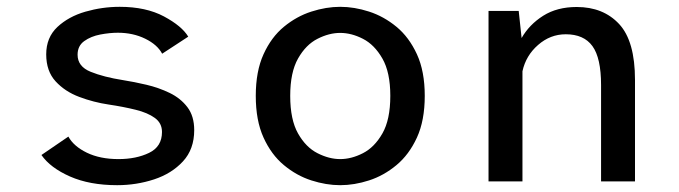

<svg xmlns="http://www.w3.org/2000/svg" viewBox="-20 -532 1990 563"><path d="M323.5 11Q243 11 185.2 -14.5Q127.5 -40 101.5 -77.5L180.5 -131.5Q196 -103 234.8 -84.2Q273.5 -65.5 327.5 -65.5Q379.5 -65.5 417.2 -83.8Q455 -102 455 -145Q455 -171 434 -186.2Q413 -201.5 377.5 -210.2Q342 -219 298.5 -225.5Q254.5 -232 212.5 -247.8Q170.5 -263.5 143 -293.5Q115.5 -323.5 115.5 -372.5Q115.5 -422 148.2 -452.8Q181 -483.5 230.5 -497.8Q280 -512 331 -512Q408 -512 460.8 -483.8Q513.5 -455.5 532 -424.5L455.5 -374.5Q441.5 -401 405.8 -418.5Q370 -436 325.5 -436Q302 -436 274.2 -430.8Q246.5 -425.5 227 -411.5Q207.5 -397.5 207.5 -371.5Q207.5 -337 245.8 -321.5Q284 -306 341 -297Q373 -292 409.2 -283.5Q445.5 -275 477.5 -259.5Q509.5 -244 529.5 -217.8Q549.5 -191.5 549.5 -150.5Q549.5 -94.5 516.5 -58.8Q483.5 -23 431.8 -6Q380 11 323.5 11Z M977.5 11Q936.5 11 893 -3Q849.5 -17 812.5 -47.8Q775.5 -78.5 752.8 -128.5Q730 -178.5 730 -251Q730 -323 752.8 -373Q775.5 -423 812.5 -453.5Q849.5 -484 893 -498Q936.5 -512 977.5 -512Q1019 -512 1062.2 -498Q1105.5 -484 1142.5 -453.5Q1179.5 -423 1202.5 -373Q1225.5 -323 1225.5 -251Q1225.5 -178.5 1202.5 -128.5Q1179.5 -78.5 1142.5 -47.8Q1105.5 -17 1062.2 -3Q1019 11 977.5 11ZM977.5 -65.5Q1010.5 -65.5 1044.2 -82.8Q1078 -100 1101.2 -140.5Q1124.5 -181 1124.5 -251Q1124.5 -320 1101.2 -360.5Q1078 -401 1044.2 -418.2Q1010.5 -435.5 977.5 -435.5Q945 -435.5 911 -418.2Q877 -401 854 -360.5Q831 -320 831 -251Q831 -181 854 -140.5Q877 -100 911 -82.8Q945 -65.5 977.5 -65.5Z M1412.5 0V-500H1501L1509.5 -420.5Q1532 -460 1572.8 -485.8Q1613.5 -511.5 1671 -511.5Q1749 -511.5 1795.5 -461.5Q1842 -411.5 1842 -297.5V0H1742.5V-282.5Q1742.5 -362 1717.2 -396.8Q1692 -431.5 1639 -431.5Q1593.5 -431.5 1557.8 -400.2Q1522 -369 1512 -323V0Z"/></svg>

Font: Trispace
Style: Regular
Weight: 400
Designer: Tyler Finck
Foundry: Etcetera Type Company
Version: Version 1.210; ttfautohint (v1.8.3)